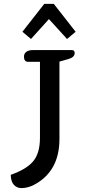

<svg xmlns="http://www.w3.org/2000/svg" viewBox="-20 -952 450 985"><path d="M231 -854 139 -752 95 -789 207 -932H256L368 -789L324 -752ZM35 -55Q117 -84 151 -125.5Q185 -167 185 -245V-635H123Q113 -635 108 -642Q103 -649 103 -661Q103 -677 115 -686Q127 -695 148 -695H349Q363 -695 363 -680Q363 -658 331 -649L285 -636V-239Q285 -73 155 -4Q122 13 90 13Q67 13 51.5 -3.5Q36 -20 35 -55Z"/></svg>

Font: Maitree Medium
Style: Regular
Weight: 500
Designer: CadsonDemak Team
Foundry: CadsonDemak
Version: Version 1.010